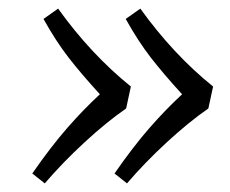

<svg xmlns="http://www.w3.org/2000/svg" viewBox="-20 -485 535 446"><path d="M55 -82Q98 -144 136 -187.5Q174 -231 212 -266Q169 -313 139.5 -351Q110 -389 81 -441L115 -465Q191 -359 284 -284L273 -233Q228 -202 176.5 -154.5Q125 -107 84 -59ZM246 -82Q289 -144 327 -187.5Q365 -231 403 -266Q360 -313 330.5 -351Q301 -389 272 -441L306 -465Q382 -359 475 -284L464 -233Q419 -202 367.5 -154.5Q316 -107 275 -59Z"/></svg>

Font: Literata 12pt Light
Style: Italic
Weight: 300
Italic angle: -2°
Designer: Latin by Veronika Burian and Jose Scaglione. Greek by Irene Vlachou. Cyrillic by Vera Evstafieva
Foundry: TypeTogether
Version: Version 3.002